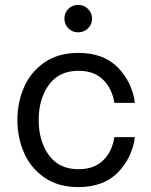

<svg xmlns="http://www.w3.org/2000/svg" viewBox="-20 -757 616 784"><path d="M51 -267Q51 -338 78 -400.5Q105 -463 161.5 -502Q218 -541 300 -541Q402 -541 460.5 -482Q519 -423 531 -337H447Q438 -395 401 -431.5Q364 -468 301 -468Q221 -468 179.5 -410.5Q138 -353 138 -267Q138 -181 179.5 -123.5Q221 -66 301 -66Q364 -66 401 -102Q438 -138 447 -197H531Q519 -111 460.5 -52Q402 7 300 7Q218 7 161.5 -32Q105 -71 78 -133.5Q51 -196 51 -267ZM243 -681Q243 -704 259 -720.5Q275 -737 299 -737Q323 -737 339.5 -720.5Q356 -704 356 -681Q356 -658 339.5 -641.5Q323 -625 299 -625Q275 -625 259 -641.5Q243 -658 243 -681Z"/></svg>

Font: Be Vietnam
Style: Regular
Weight: 400
Designer: Gabriel Lam
Foundry: TypeRant
Version: Version 4.000